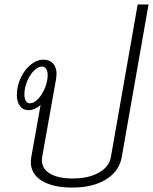

<svg xmlns="http://www.w3.org/2000/svg" viewBox="-20 -836 690 866"><path d="M650 -816 529 -127Q518 -64 458.5 -27Q399 10 306 10Q219 10 169 -20.5Q119 -51 119 -106Q119 -113 121 -127L163 -362Q135 -339 109 -339Q84 -339 70 -358Q56 -377 56 -407Q56 -447 73 -484Q90 -521 118 -544Q146 -567 176 -567Q203 -567 219 -550Q235 -533 235 -502Q235 -496 233 -480L170 -127Q169 -122 169 -113Q169 -75 205.5 -53Q242 -31 308 -31Q379 -31 425.5 -57Q472 -83 480 -127L601 -816ZM195 -498Q195 -515 188 -525.5Q181 -536 170 -536Q152 -536 133 -517Q114 -498 102 -468.5Q90 -439 90 -410Q90 -392 96.5 -381Q103 -370 114 -370Q133 -370 151.5 -389.5Q170 -409 182.5 -439Q195 -469 195 -498Z"/></svg>

Font: KoHo Light
Style: Italic
Weight: 300
Italic angle: -10°
Version: Version 1.000; ttfautohint (v1.6)